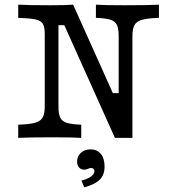

<svg xmlns="http://www.w3.org/2000/svg" viewBox="-20 -591 759 823"><path d="M255.6 -483.1H230.6V-133.9Q230.6 -102.4 238.3 -86.7Q246 -71 266.1 -64.5Q286.3 -58.1 328.2 -56.5V0Q296.8 -2.4 205.6 -2.4Q100.8 -2.4 58.1 0V-56.5Q105.6 -58.1 129.4 -64.5Q153.2 -71 162.5 -86.7Q171.8 -102.4 171.8 -133.9V-445.2Q171.8 -475 163.7 -488.7Q155.6 -502.4 132.7 -507.7Q109.7 -512.9 58.1 -514.5V-571Q98.4 -568.5 197.6 -568.5Q264.5 -568.5 293.5 -571L463.7 -191.9H488.7V-437.1Q488.7 -468.5 481 -484.3Q473.4 -500 453.2 -506.5Q433.1 -512.9 391.1 -514.5V-571Q422.6 -568.5 513.7 -568.5Q619.4 -568.5 661.3 -571V-514.5Q613.7 -512.9 589.9 -506.5Q566.1 -500 556.9 -484.3Q547.6 -468.5 547.6 -437.1V0H472.6ZM384.7 141.9Q384.7 136.3 380.6 132.7Q376.6 129 370.2 129Q364.5 129 358.1 132.3Q354 133.9 350 135.1Q346 136.3 341.1 136.3Q327.4 136.3 319 127Q310.5 117.7 310.5 101.6Q310.5 79 326.6 64.1Q342.7 49.2 367.7 49.2Q396 49.2 412.1 68.5Q428.2 87.9 428.2 122.6Q428.2 158.1 408.1 178.6Q387.9 199.2 341.1 212.1L329 183.1Q356.5 175.8 370.6 165.3Q384.7 154.8 384.7 141.9Z"/></svg>

Font: Playfair Micro SmCond SmLight
Style: Regular
Weight: 360
Width: 4
Designer: Claus Eggers Sørensen
Foundry: Claus Eggers Sørensen
Version: Version 2.100;Glyphs 3.2 (3219)